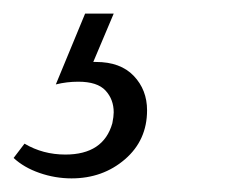

<svg xmlns="http://www.w3.org/2000/svg" viewBox="-88 -20 332 282"><path d="M128 142Q128 186 95.5 214Q63 242 17 242Q-7 242 -30 234Q-53 226 -68 212L-52 191Q-25 207 8 207Q64 207 77 161Q79 151 79 145Q79 126 67 113Q55 100 27 100Q10 100 -6 104L37 0H79L49 71H53Q89 71 108.5 91.5Q128 112 128 142Z"/></svg>

Font: Ysabeau Semilight
Style: Italic
Weight: 300
Italic angle: -12°
Designer: Christian Thalmann (Catharsis Fonts)
Version: Version 0.003